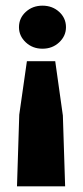

<svg xmlns="http://www.w3.org/2000/svg" viewBox="-20 -515 293 678"><path d="M75 -299H175L202 -107L210 143H40L48 -110ZM130 -495Q165 -495 189 -473Q213 -451 213 -419Q213 -388 189 -365.5Q165 -343 130 -343Q95 -343 71 -365.5Q47 -388 47 -419Q47 -451 71 -473Q95 -495 130 -495Z"/></svg>

Font: Alumni Sans Thin Black
Style: Regular
Weight: 900
Version: Version 1.018